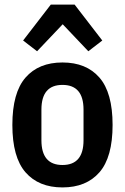

<svg xmlns="http://www.w3.org/2000/svg" viewBox="-20 -807 546 839"><path d="M253 12Q149 12 91.5 -54Q34 -120 34 -261Q34 -402 91.5 -468Q149 -534 253 -534Q357 -534 414.5 -468Q472 -402 472 -261Q472 -120 414.5 -54Q357 12 253 12ZM253 -86Q345 -86 345 -194V-328Q345 -436 253 -436Q161 -436 161 -328V-194Q161 -86 253 -86ZM306 -787 427 -630 366 -583 254 -701 142 -583 81 -630 202 -787Z"/></svg>

Font: IBM Plex Sans Condensed SemiBold
Style: Regular
Weight: 600
Width: 3
Designer: Mike Abbink, Paul van der Laan, Pieter van Rosmalen
Foundry: Bold Monday
Version: Version 1.3